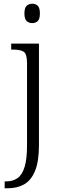

<svg xmlns="http://www.w3.org/2000/svg" viewBox="-20 -770 333 1030"><path d="M153 -646Q135 -646 123 -657Q111 -668 111 -698Q111 -728 123 -739Q135 -750 153 -750Q171 -750 182.5 -739Q194 -728 194 -698Q194 -668 182.5 -657Q171 -646 153 -646ZM5 240V203H14Q49 203 74 185.5Q99 168 112 125.5Q125 83 125 9V-431Q125 -481 107 -492.5Q89 -504 50 -504H40V-536H189V8Q189 97 167.5 148Q146 199 108.5 219.5Q71 240 21 240Z"/></svg>

Font: Noto Serif Tamil Light
Style: Regular
Weight: 300
Designer: Indian Type Foundry, Tom Grace, and the Monotype Design Team
Foundry: Monotype Imaging Inc.
Version: Version 2.004; ttfautohint (v1.8.4.7-5d5b)